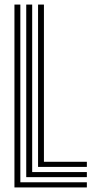

<svg xmlns="http://www.w3.org/2000/svg" viewBox="-20 -820 414 840"><path d="M43.2 0V-800H69V-22.5H360V0ZM94.8 -45V-800H120.8V-67.2H360V-45ZM146.5 -89.8V-800H172.2V-112.2H360V-89.8Z"/></svg>

Font: Big Shoulders Inline Display Thin ExtraBold
Style: Regular
Weight: 800
Version: Version 2.002